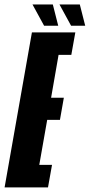

<svg xmlns="http://www.w3.org/2000/svg" viewBox="-62 -816 391 836"><path d="M-42 0 77 -675H266L248.5 -577H193L160.5 -390.5H216L199 -294H143.5L109 -98H164.5L147 0ZM247.5 -704 197 -796.5H285.5L309 -704ZM130 -704 79.5 -796.5H168L191.5 -704Z"/></svg>

Font: Anybody UltraCondensed Regular
Style: Bold Italic
Weight: 700
Width: 1
Italic angle: -10°
Designer: Tyler Finck
Foundry: Etcetera Type Company
Version: Version 1.010; ttfautohint (v1.8.3) -l 8 -r 50 -G 200 -x 14 